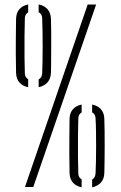

<svg xmlns="http://www.w3.org/2000/svg" viewBox="-20 -820 529 842"><path d="M89.5 0 364.5 -800H401.5L126 0ZM384 1.5V-32.5Q398 -40.5 399 -59.5Q400 -80 400.8 -111.2Q401.5 -142.5 401.5 -177.5Q401.5 -212.5 401 -245.2Q400.5 -278 399 -301.5Q398.5 -319 384 -327.5V-361.5Q409.5 -356.5 423.2 -340.2Q437 -324 437.5 -299Q438.5 -277 438.8 -243.5Q439 -210 439 -174Q439 -138 438.5 -107.8Q438 -77.5 437.5 -62Q437 -36 423 -20Q409 -4 384 1.5ZM338 1.5Q313.5 -3.5 299.8 -19.2Q286 -35 285 -61Q284 -112 284 -148.2Q284 -184.5 284.2 -219.2Q284.5 -254 285 -299Q286 -325.5 299.8 -341Q313.5 -356.5 338 -361.5V-327Q324.5 -319 323.5 -302.5Q322.5 -268.5 322 -221.8Q321.5 -175 322 -130.2Q322.5 -85.5 323.5 -57Q324.5 -41.5 338 -33.5ZM149.5 -437.5V-471.5Q164 -479.5 165 -498.5Q166 -519 166.5 -550.2Q167 -581.5 167 -616.5Q167 -651.5 166.5 -684.2Q166 -717 165 -740.5Q164.5 -758 149.5 -766.5V-800.5Q175 -795.5 188.8 -779.2Q202.5 -763 203.5 -738Q204.5 -716 204.5 -682.5Q204.5 -649 204.5 -613Q204.5 -577 204.2 -546.8Q204 -516.5 203.5 -501Q202.5 -475 188.5 -459Q174.5 -443 149.5 -437.5ZM103.5 -437.5Q79 -442.5 65.2 -458.2Q51.5 -474 50.5 -500Q49.5 -551 49.2 -587.2Q49 -623.5 49.5 -658.2Q50 -693 50.5 -738Q51.5 -764.5 65.2 -780Q79 -795.5 103.5 -800.5V-766Q90 -758 89 -741.5Q88 -707.5 87.5 -660.8Q87 -614 87.5 -569.2Q88 -524.5 89 -496Q90 -480.5 103.5 -472.5Z"/></svg>

Font: Big Shoulders Stencil Text Thin ExtraLight
Style: Regular
Weight: 250
Version: Version 2.001